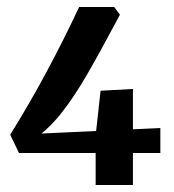

<svg xmlns="http://www.w3.org/2000/svg" viewBox="-20 -526 496 546"><path d="M9 -143Q62 -228 110.5 -318Q159 -408 205 -506H305L321 -484Q269 -386 229 -316.5Q189 -247 151 -200Q113 -153 66 -123L49 -144L436 -162V-91H34ZM252 -141 266 -268 358 -273V0H252Z"/></svg>

Font: Yrsa SemiBold
Style: Regular
Weight: 600
Version: Version 2.004